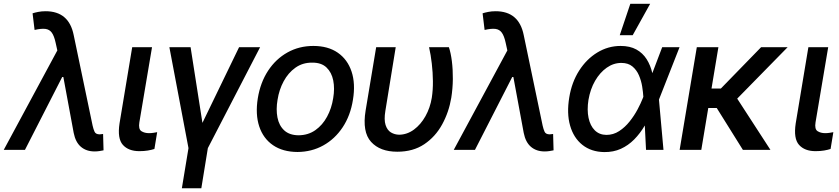

<svg xmlns="http://www.w3.org/2000/svg" viewBox="-56 -797 4464 1021"><path d="M447.3 8.3Q403.3 8.3 374.5 -16.1Q345.7 -40.5 335.9 -90.3L273.4 -427.7L251.5 -517.1L239.7 -570.3Q231.9 -606 219.5 -623.3Q207 -640.6 185.3 -643.3Q163.6 -646 127.9 -637.7L117.2 -726.1Q128.4 -730 146.7 -733.6Q165 -737.3 186.5 -737.3Q248.5 -737.3 285.9 -705.6Q323.2 -673.8 335.9 -610.4L436.5 -128.9Q440.9 -109.4 447 -96.2Q453.1 -83 473.6 -82.5Q484.4 -83 492.2 -84.5L494.6 2.4Q483.9 4.9 471.2 6.6Q458.5 8.3 447.3 8.3ZM-36.1 0 274.4 -576.2 297.4 -387.7H274.9L76.7 0Z M647 -545.9H752.4L685.1 -146.5Q679.2 -110.4 695.8 -99.6Q712.4 -88.9 736.8 -88.9Q748.5 -88.9 760.5 -90.8Q772.5 -92.8 779.8 -94.2L765.1 -4.9Q750.5 0 730.5 3.4Q710.4 6.8 685.1 6.8Q627.4 6.8 597.4 -26.6Q567.4 -60.1 579.6 -140.6Z M844.7 -545.9H957.5L1020.5 -143.6L1215.3 -545.9H1327.1L1049.3 -9.3L1014.6 204.1H911.1L946.3 -9.3Z M1525.9 11.2Q1447.8 10.7 1395.8 -24.9Q1343.8 -60.5 1322.5 -124.8Q1301.3 -189 1314.9 -274.4Q1328.6 -358.4 1369.6 -420.9Q1410.6 -483.4 1472.7 -518.1Q1534.7 -552.7 1610.4 -552.7Q1688.5 -552.7 1740.2 -516.8Q1792 -481 1813.5 -416.5Q1835 -352.1 1820.8 -266.1Q1807.6 -182.6 1766.4 -120.4Q1725.1 -58.1 1663.3 -23.7Q1601.6 10.7 1525.9 11.2ZM1531.7 -77.6Q1583 -78.1 1621.1 -105Q1659.2 -131.8 1683.3 -176.5Q1707.5 -221.2 1715.8 -274.9Q1724.6 -326.2 1716.1 -369.1Q1707.5 -412.1 1680.2 -438.2Q1652.8 -464.4 1604 -463.9Q1553.2 -464.4 1514.9 -437Q1476.6 -409.7 1452.4 -364.7Q1428.2 -319.8 1419.9 -266.1Q1411.1 -215.3 1419.4 -172.4Q1427.7 -129.4 1455.3 -103.8Q1482.9 -78.1 1531.7 -77.6Z M1944.3 -545.9H2048.3L1993.2 -207Q1985.4 -160.2 1994.4 -132.3Q2003.4 -104.5 2022.9 -92.8Q2042.5 -81.1 2066.4 -80.6Q2108.9 -81.1 2145.3 -107.9Q2181.6 -134.8 2206.5 -179.2Q2231.4 -223.6 2240.2 -277.3Q2246.6 -318.8 2246.1 -365.5Q2245.6 -412.1 2240.2 -458.7Q2234.9 -505.4 2225.6 -545.9H2331.1Q2341.3 -516.1 2346.9 -471.7Q2352.5 -427.2 2352.1 -376.7Q2351.6 -326.2 2343.8 -277.3Q2331.1 -200.7 2295.2 -135.3Q2259.3 -69.8 2200 -30Q2140.6 9.8 2056.6 9.8Q1964.8 9.8 1917.2 -42.7Q1869.6 -95.2 1888.2 -209Z M2840.3 8.3Q2796.4 8.3 2767.6 -16.1Q2738.8 -40.5 2729 -90.3L2666.5 -427.7L2644.5 -517.1L2632.8 -570.3Q2625 -606 2612.5 -623.3Q2600.1 -640.6 2578.4 -643.3Q2556.6 -646 2521 -637.7L2510.3 -726.1Q2521.5 -730 2539.8 -733.6Q2558.1 -737.3 2579.6 -737.3Q2641.6 -737.3 2679 -705.6Q2716.3 -673.8 2729 -610.4L2829.6 -128.9Q2834 -109.4 2840.1 -96.2Q2846.2 -83 2866.7 -82.5Q2877.4 -83 2885.3 -84.5L2887.7 2.4Q2877 4.9 2864.3 6.6Q2851.6 8.3 2840.3 8.3ZM2356.9 0 2667.5 -576.2 2690.4 -387.7H2668L2469.7 0Z M3157.2 11.7Q3087.9 10.7 3041 -26.6Q2994.1 -64 2975.6 -129.2Q2957 -194.3 2971.2 -279.3Q2984.4 -359.9 3023.7 -421.4Q3063 -482.9 3120.4 -517.8Q3177.7 -552.7 3244.1 -552.7Q3293.9 -552.7 3327.9 -533.9Q3361.8 -515.1 3382.6 -482.4Q3403.3 -449.7 3413.1 -407.2L3451.2 -410.2L3447.8 -271L3472.2 0H3379.4L3365.2 -281.2Q3363.8 -306.2 3358.9 -336.9Q3354 -367.7 3341.8 -396.2Q3329.6 -424.8 3307.1 -443.6Q3284.7 -462.4 3248 -462.4Q3206.5 -462.4 3170.4 -437Q3134.3 -411.6 3108.6 -367.4Q3083 -323.2 3073.2 -265.6Q3064.9 -212.4 3073.7 -170.4Q3082.5 -128.4 3106.7 -104.2Q3130.9 -80.1 3168.5 -79.6Q3205.6 -79.6 3236.6 -99.9Q3267.6 -120.1 3292.2 -151.1Q3316.9 -182.1 3334.5 -215.3Q3352.1 -248.5 3362.3 -274.9L3465.3 -545.9H3557.6L3449.7 -271.5L3405.8 -133.3L3373 -129.9Q3348.1 -87.4 3316.4 -55.4Q3284.7 -23.4 3245.4 -5.6Q3206.1 12.2 3157.2 11.7ZM3239.7 -609.9 3295.9 -776.9H3401.4L3308.6 -609.9Z M3764.2 -545.9 3673.3 0H3558.1L3649.4 -545.9ZM4132.3 -545.9 3815.4 -222.7H3680.7L3680.2 -326.2H3777.3L3991.2 -545.9ZM3894.5 0 3750 -231.4 3844.7 -302.7 4041 0Z M4242.7 -545.9H4348.1L4280.8 -146.5Q4274.9 -110.4 4291.5 -99.6Q4308.1 -88.9 4332.5 -88.9Q4344.2 -88.9 4356.2 -90.8Q4368.2 -92.8 4375.5 -94.2L4360.8 -4.9Q4346.2 0 4326.2 3.4Q4306.2 6.8 4280.8 6.8Q4223.1 6.8 4193.1 -26.6Q4163.1 -60.1 4175.3 -140.6Z"/></svg>

Font: Inter Tight Medium
Style: Italic
Weight: 500
Italic angle: -9.39999°
Designer: Rasmus Andersson
Foundry: rsms
Version: Version 3.004